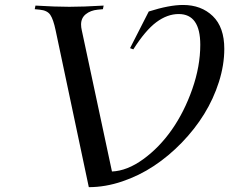

<svg xmlns="http://www.w3.org/2000/svg" viewBox="-20 -755 928 777"><path d="M582 -708.5Q665 -734.9 720.7 -734.9Q794.4 -734.9 841.1 -689.9Q887.7 -645 887.7 -557.1Q887.7 -492.2 866 -423.6Q844.2 -355 806.4 -293.7Q768.6 -232.4 715.6 -177.7Q662.6 -123 602.8 -83.5Q543 -43.9 474.6 -20.8Q406.2 2.4 339.4 2.4L205.1 -632.3Q195.8 -676.8 183.6 -694.8Q171.4 -712.9 141.1 -715.8L120.6 -717.8L123.5 -732.4Q204.6 -727.5 260.3 -727.5Q316.9 -727.5 399.4 -732.4L396.5 -717.8L375 -715.8Q346.2 -712.9 327.1 -697.5Q308.1 -682.1 308.1 -655.8Q308.1 -644.5 311 -632.3L433.1 -61Q494.6 -63.5 559.8 -110.8Q625 -158.2 675.3 -230Q725.6 -301.8 758.1 -394.3Q790.5 -486.8 790.5 -573.7Q790.5 -698.2 703.1 -698.2Q657.2 -698.2 612.8 -665.3Q568.4 -632.3 519.5 -555.2L506.3 -560.1Q581.1 -707 582 -708.5Z"/></svg>

Font: Flanker
Style: Italic
Weight: 400
Italic angle: -12°
Designer: Flanker
Version: Version 2.027